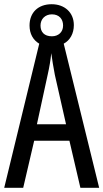

<svg xmlns="http://www.w3.org/2000/svg" viewBox="-20 -890 490 910"><path d="M361 0H450L282 -683C312 -699 330 -731 330 -771C330 -831 286 -870 225 -870C160 -870 120 -830 120 -769C120 -730 137 -700 166 -683L0 0H90L142 -223H309ZM226 -718C190 -718 172 -738 172 -769C172 -800 194 -822 226 -822C260 -822 279 -800 279 -769C279 -738 257 -718 226 -718ZM240 -535 293 -301H155L206 -536C214 -571 220 -607 223 -638C227 -607 233 -572 240 -535Z"/></svg>

Font: Noto Sans Myanmar UI ExtraCondensed
Style: Regular
Weight: 400
Width: 2
Designer: Monotype Design Team
Foundry: Monotype Imaging Inc.
Version: Version 2.103